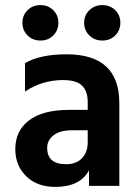

<svg xmlns="http://www.w3.org/2000/svg" viewBox="-20 -729 547 753"><path d="M239 -85Q279 -85 301.5 -108.5Q324 -132 324 -170V-218H262Q215 -218 190 -198.5Q165 -179 165 -149Q165 -85 239 -85ZM329 -61Q294 4 197 4Q125 4 82.5 -38Q40 -80 40 -144Q40 -216 94 -257Q148 -298 250 -298H324V-329Q324 -371 302 -393Q280 -415 227 -415Q146 -415 78 -370V-481Q135 -516 242 -516Q448 -516 448 -324V0H329ZM452 -640Q452 -610 432 -590Q412 -570 381 -570Q351 -570 330.5 -590Q310 -610 310 -640Q310 -669 330.5 -689Q351 -709 381 -709Q412 -709 432 -689Q452 -669 452 -640ZM209 -640Q209 -610 189 -590Q169 -570 139 -570Q108 -570 88 -590Q68 -610 68 -640Q68 -669 88 -689Q108 -709 139 -709Q169 -709 189 -689Q209 -669 209 -640Z"/></svg>

Font: Hind Vadodara SemiBold
Style: Regular
Weight: 600
Designer: Hitesh Malaviya
Foundry: Indian Type Foundry
Version: Version 1.001;PS 1.0;hotconv 1.0.86;makeotf.lib2.5.63406; tt